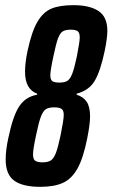

<svg xmlns="http://www.w3.org/2000/svg" viewBox="-20 -716 436 744"><path d="M2 -98Q2 -134 12 -180Q30 -267 54.5 -304Q79 -341 124 -349V-353Q77 -370 77 -438Q77 -473 87 -520Q103 -594 125 -631.5Q147 -669 179 -682.5Q211 -696 265 -696Q327 -696 361.5 -673.5Q396 -651 396 -596Q396 -570 386 -520Q369 -439 346.5 -402Q324 -365 277 -353V-349Q303 -341 316 -321.5Q329 -302 329 -265Q329 -235 318 -180Q303 -104 280.5 -63.5Q258 -23 224 -7.5Q190 8 136 8Q68 8 35 -16Q2 -40 2 -98ZM278 -498Q289 -555 289 -571Q289 -589 281 -595Q273 -601 254 -601Q233 -601 222.5 -594Q212 -587 204.5 -566.5Q197 -546 187 -498Q175 -443 175 -424Q175 -407 183 -401.5Q191 -396 210 -396Q231 -396 241.5 -403Q252 -410 260 -430.5Q268 -451 278 -498ZM215 -193Q227 -252 227 -271Q227 -288 218.5 -294Q210 -300 190 -300Q169 -300 158 -293Q147 -286 138.5 -264Q130 -242 120 -193Q108 -138 108 -118Q108 -99 116.5 -93Q125 -87 145 -87Q165 -87 176.5 -94Q188 -101 196.5 -123Q205 -145 215 -193Z"/></svg>

Font: Saira Ultra Condensed
Style: Bold Italic
Weight: 700
Width: 1
Italic angle: -12°
Designer: Hector Gatti with collaboration of the Omnibus-Type team
Foundry: Omnibus-Type
Version: Version 1.001; ttfautohint (v1.8)